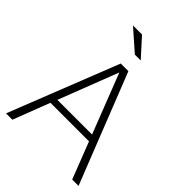

<svg xmlns="http://www.w3.org/2000/svg" viewBox="-258 -1034 1155 1155"><g transform="rotate(45 319.5 -457.0)"><path d="M11 0 287 -700H352L628 0H574L483 -234H155L65 0ZM172 -276H467L319 -656ZM309 -798 177 -914H254L359 -798Z"/></g></svg>

Font: Red Hat Text VF
Style: Regular
Weight: 300
Designer: Pentagram, MCKL
Foundry: Pentagram, MCKL
Version: Version 1.023